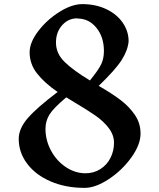

<svg xmlns="http://www.w3.org/2000/svg" viewBox="-20 -902 772 933"><path d="M663 -253Q663 -199 618 -136.5Q573 -74 508.5 -31.5Q444 11 391 11Q299 11 226 -20.5Q153 -52 112 -106.5Q71 -161 71 -227Q71 -277 114.5 -327.5Q158 -378 260 -455Q196 -499 160 -545Q124 -591 124 -648Q124 -696 166 -751Q208 -806 268.5 -844Q329 -882 380 -882Q445 -882 496.5 -857.5Q548 -833 576.5 -791.5Q605 -750 605 -701Q601 -657 571 -610Q541 -563 460 -485L461 -484Q525 -447 566.5 -415.5Q608 -384 635.5 -343.5Q663 -303 663 -253ZM252 -695Q252 -642 294 -601Q336 -560 417 -511Q461 -565 473 -592.5Q485 -620 485 -654Q485 -722 448.5 -767Q412 -812 356 -812V-813Q312 -813 282 -779.5Q252 -746 252 -695ZM534 -208Q534 -246 508.5 -279.5Q483 -313 445 -339.5Q407 -366 343 -404L302 -429Q240 -377 220.5 -345.5Q201 -314 201 -276Q201 -220 228 -170Q255 -120 300 -90Q345 -60 396 -60H395Q436 -60 468 -80.5Q500 -101 517 -135Q534 -169 534 -208Z"/></svg>

Font: Inknut Antiqua
Style: Regular
Weight: 400
Designer: Claus Eggers Sørensen
Foundry: Claus Eggers Sørensen
Version: Version 1.003; ttfautohint (v1.8.2) -l 8 -r 50 -G 200 -x 14 